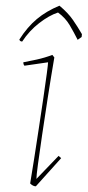

<svg xmlns="http://www.w3.org/2000/svg" viewBox="-20 -649 308 675"><path d="M149 -430 66 -418Q62 -422 62 -430Q79 -433 108.5 -439.5Q138 -446 164 -456L171 -447Q159 -377 148 -306Q137 -235 128 -174Q119 -113 113.5 -72Q108 -31 108 -20L186 -101L195 -93L106 6Q96 6 86 -4Q92 -39 100 -90.5Q108 -142 116.5 -198Q125 -254 132.5 -305Q140 -356 144.5 -390Q149 -424 149 -430ZM189 -629Q219 -604 236 -579.5Q253 -555 268 -529L267 -519L253 -509Q240 -535 225 -560.5Q210 -586 184 -605Q153 -595 118 -568Q83 -541 58 -503Q50 -503 48 -510Q76 -554 109.5 -582Q143 -610 189 -629Z"/></svg>

Font: Labrada Thin
Style: Italic
Weight: 100
Italic angle: -7°
Designer: Mercedes Jáuregui
Foundry: Omnibus-Type Team
Version: Version 1.000; ttfautohint (v1.8.4.7-5d5b)